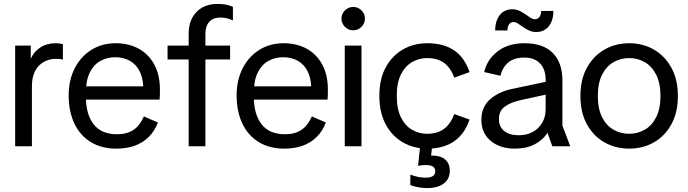

<svg xmlns="http://www.w3.org/2000/svg" viewBox="-20 -742 3492 974"><path d="M56.9 0V-510.7H136V-443.8Q152 -479.9 184.7 -501.3Q217.5 -522.7 262.5 -522.7Q272.3 -522.7 282.3 -521.3Q292.3 -520 299.1 -518V-440Q288.6 -442.2 280.7 -442.9Q272.8 -443.5 263 -443.5Q231.5 -443.5 203.5 -428.6Q175.4 -413.7 158.6 -383Q141.9 -352.3 141.9 -304V0Z M570 12Q494.9 12 440.5 -21.3Q386 -54.7 357.2 -115.7Q328.4 -176.7 328.4 -257.6Q328.4 -336.6 359.4 -396.4Q390.3 -456.1 444.2 -489.4Q498 -522.7 566.4 -522.7Q633.9 -522.7 684.6 -494.4Q735.3 -466.1 763.3 -413.4Q791.3 -360.7 791.3 -288.1Q791.3 -273.3 791 -259.4Q790.7 -245.5 789.6 -236.8H377.9V-303.9H738.8L706.8 -286.4Q707.7 -339.2 690.5 -376.2Q673.3 -413.1 640.7 -432.4Q608.1 -451.7 563.7 -451.7Q523 -451.7 489 -432.7Q455 -413.8 435.3 -373.6Q415.5 -333.4 415.5 -269.4V-254.4Q415.5 -161.9 455.1 -111.4Q494.6 -60.9 573.8 -60.9Q623.8 -60.9 656.8 -82.9Q689.7 -105 710 -151.3L781.1 -120.5Q764 -76.2 734 -46.7Q703.9 -17.2 663 -2.6Q622.1 12 570 12Z M937 0V-569.9Q937 -639.8 976.5 -680.9Q1015.9 -722 1083.2 -722Q1108.2 -722 1125.9 -718.6Q1143.6 -715.2 1161.6 -707.2V-638.4Q1145.8 -645.7 1130.8 -649.4Q1115.7 -653 1097.1 -653Q1060.8 -653 1041.4 -631Q1022 -609 1022 -568.7V0ZM830 -440.4V-510.6H1147.3V-440.4Z M1422 12Q1346.9 12 1292.5 -21.3Q1238 -54.7 1209.2 -115.7Q1180.4 -176.7 1180.4 -257.6Q1180.4 -336.6 1211.4 -396.4Q1242.3 -456.1 1296.2 -489.4Q1350 -522.7 1418.4 -522.7Q1485.9 -522.7 1536.6 -494.4Q1587.3 -466.1 1615.3 -413.4Q1643.3 -360.7 1643.3 -288.1Q1643.3 -273.3 1643 -259.4Q1642.7 -245.5 1641.6 -236.8H1229.9V-303.9H1590.8L1558.8 -286.4Q1559.7 -339.2 1542.5 -376.2Q1525.3 -413.1 1492.7 -432.4Q1460.1 -451.7 1415.7 -451.7Q1375 -451.7 1341 -432.7Q1307 -413.8 1287.3 -373.6Q1267.5 -333.4 1267.5 -269.4V-254.4Q1267.5 -161.9 1307.1 -111.4Q1346.6 -60.9 1425.8 -60.9Q1475.8 -60.9 1508.8 -82.9Q1541.7 -105 1562 -151.3L1633.1 -120.5Q1616 -76.2 1586 -46.7Q1555.9 -17.2 1515 -2.6Q1474.1 12 1422 12Z M1728.9 0V-510.7H1813.9V0ZM1771.8 -588.3Q1747.6 -588.3 1729.9 -605.8Q1712.3 -623.2 1712.3 -647.7Q1712.3 -672.1 1729.9 -689.5Q1747.6 -706.8 1771.8 -706.8Q1796 -706.8 1813.6 -689.5Q1831.3 -672.1 1831.3 -647.7Q1831.3 -623.2 1813.6 -605.8Q1796 -588.3 1771.8 -588.3Z M2148.4 12Q2079.8 12 2024.7 -19.2Q1969.7 -50.4 1937 -110.4Q1904.4 -170.4 1904.4 -255.7Q1904.4 -341.2 1937 -400.7Q1969.7 -460.3 2024.7 -491.5Q2079.8 -522.7 2148.4 -522.7Q2230 -522.7 2283.5 -486.6Q2337 -450.5 2362 -376L2284.8 -348.3Q2264.4 -401 2231 -424.2Q2197.6 -447.4 2146.3 -447.4Q2106.7 -447.4 2071.6 -427.7Q2036.6 -408.1 2014.7 -366Q1992.8 -323.8 1992.8 -255.7Q1992.8 -187.7 2014.7 -145.1Q2036.6 -102.6 2071.6 -82.9Q2106.7 -63.3 2146.3 -63.3Q2197.4 -63.3 2230.8 -86.9Q2264.2 -110.5 2284.8 -163.2L2362 -135.5Q2337 -62 2283.4 -25Q2229.8 12 2148.4 12ZM2147.8 212Q2131.7 212 2116.4 210.2Q2101.1 208.3 2087.7 204.8Q2074.3 201.3 2061.6 197.2V144Q2084.9 152.2 2102.3 155.7Q2119.7 159.3 2139.9 159.3Q2163.2 159.3 2175.7 151.2Q2188.1 143.2 2188.1 127.2Q2188.1 111.3 2176.9 103.3Q2165.7 95.3 2140.5 95.3Q2130.5 95.3 2120.7 96.2Q2110.9 97.1 2100.9 99.1L2113.4 -21H2174.5L2165.3 62.3L2137.1 52.3Q2146 49.3 2154.9 48.3Q2163.8 47.2 2172.6 47.2Q2215 47.2 2238.4 67.3Q2261.8 87.5 2261.8 124.4Q2261.8 165.1 2231.7 188.6Q2201.7 212 2147.8 212Z M2591 12Q2516.8 12 2469.3 -27.5Q2421.9 -67 2421.9 -134.2Q2421.9 -199.7 2466.5 -238.6Q2511.2 -277.5 2579.3 -291.2L2793.2 -336.3V-271.6L2620.6 -234Q2568.7 -222.2 2539.8 -200.4Q2511 -178.7 2511 -138Q2511 -98.7 2537.8 -77.3Q2564.6 -55.9 2611.3 -55.9Q2651.7 -55.9 2682.5 -72.6Q2713.3 -89.4 2730.6 -119.3Q2748 -149.1 2748 -187.3V-337.2Q2748 -390.2 2719.7 -420.1Q2691.3 -450 2639.5 -450Q2588.4 -450 2558.8 -425.4Q2529.3 -400.8 2518.3 -357.6L2436.2 -376.5Q2450.7 -439.8 2504.1 -481.2Q2557.4 -522.7 2640.7 -522.7Q2735.5 -522.7 2784.2 -473.2Q2833 -423.7 2833 -335.3V-104.9L2872.9 0H2782L2757.3 -68.5Q2732.7 -30.1 2690.8 -9Q2649 12 2591 12ZM2699.7 -579.5Q2680.3 -579.5 2664 -587.2Q2647.7 -594.8 2633.5 -604.9Q2619.3 -615 2607.4 -622.6Q2595.5 -630.3 2585 -630.3Q2572 -630.3 2563.4 -619.8Q2554.9 -609.3 2554 -587.3H2492Q2492 -621.1 2502.8 -645.1Q2513.6 -669.2 2533.2 -682.1Q2552.8 -695 2578.8 -695Q2598.2 -695 2614.5 -687.4Q2630.9 -679.7 2645 -669.7Q2659.2 -659.6 2671.1 -652Q2683 -644.3 2693.5 -644.3Q2707.2 -644.3 2715.8 -654.9Q2724.5 -665.4 2725.3 -686.4H2787.3Q2787.3 -653.7 2776.5 -629.5Q2765.8 -605.4 2746.3 -592.5Q2726.7 -579.5 2699.7 -579.5Z M3171.6 12Q3102.5 12 3046.2 -19.9Q2990 -51.9 2957.2 -111.8Q2924.4 -171.7 2924.4 -254.9Q2924.4 -338.3 2957.2 -398.1Q2990 -458 3046.2 -490.3Q3102.5 -522.7 3171.6 -522.7Q3241.6 -522.7 3297.4 -490.3Q3353.2 -458 3386 -398.1Q3418.8 -338.3 3418.8 -254.9Q3418.8 -171.7 3386 -111.8Q3353.2 -51.9 3297.4 -19.9Q3241.6 12 3171.6 12ZM3171.6 -63.3Q3215 -63.3 3251.1 -84.2Q3287.3 -105 3308.8 -147.6Q3330.4 -190.1 3330.4 -254.9Q3330.4 -320.5 3308.8 -363.1Q3287.3 -405.6 3251.1 -426.5Q3215 -447.4 3171.6 -447.4Q3128.2 -447.4 3092 -426.5Q3055.8 -405.6 3034.3 -363.1Q3012.8 -320.5 3012.8 -254.9Q3012.8 -190.1 3034.3 -147.6Q3055.8 -105 3092 -84.2Q3128.2 -63.3 3171.6 -63.3Z"/></svg>

Font: TikTok Sans Light
Style: Regular
Weight: 300
Version: Version 4.000